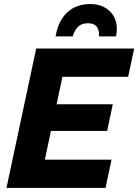

<svg xmlns="http://www.w3.org/2000/svg" viewBox="-20 -930 684 950"><path d="M12 0 159 -690H644L614 -550H289L260 -414H538L510 -282H232L202 -140H532L502 0ZM558 -787Q558 -767 554 -750H470V-759Q470 -785 457 -800Q444 -815 415 -815Q384 -815 366.5 -798Q349 -781 340 -750H255Q269 -829 313.5 -869.5Q358 -910 427 -910Q485 -910 521.5 -876Q558 -842 558 -787Z"/></svg>

Font: Radio Canada
Style: Bold Italic
Weight: 700
Italic angle: -12°
Designer: Charles Daoud, Etienne Aubert Bonn, Alexandre Saumier Demers, Jacques Le Bailly
Foundry: Radio-Canada
Version: Version 2.104; ttfautohint (v1.8.4.7-5d5b);gftools[0.9.28.de